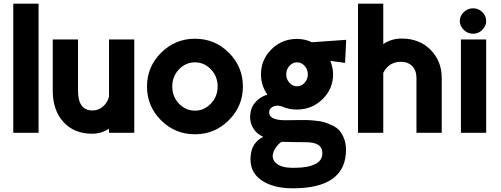

<svg xmlns="http://www.w3.org/2000/svg" viewBox="-20 -720 2719 1041"><path d="M189 -700V0H52V-700Z M571 0V-22Q530 5 479 5Q382 5 324 -58.5Q266 -122 266 -228V-506H403V-228Q403 -121 482 -121Q515 -121 540 -144Q565 -167 571 -197V-506H708V0Z M1297 -251Q1297 -145 1221 -68.5Q1145 8 1037 8Q929 8 853 -68Q777 -144 777 -251Q777 -358 853.5 -434Q930 -510 1037 -510Q1145 -510 1221 -434Q1297 -358 1297 -251ZM1160 -251Q1160 -306 1123.5 -344Q1087 -382 1037 -382Q987 -382 950.5 -344Q914 -306 914 -251Q914 -196 950.5 -158Q987 -120 1037 -120Q1087 -120 1123.5 -158.5Q1160 -197 1160 -251Z M1851 -379 1771 -390Q1786 -352 1786 -317Q1786 -238 1728.5 -182Q1671 -126 1590 -126Q1546 -126 1511 -142Q1481 -152 1461.5 -142.5Q1442 -133 1440 -118Q1432 -68 1528 -68Q1537 -68 1561.5 -68.5Q1586 -69 1600 -69Q1629 -69 1642 -69Q1655 -69 1687.5 -66Q1720 -63 1738 -57.5Q1756 -52 1781.5 -40Q1807 -28 1821 -11.5Q1835 5 1845.5 31.5Q1856 58 1856 92Q1856 301 1567 301Q1459 301 1395 255.5Q1331 210 1339 125Q1345 53 1407 22Q1369 5 1350 -30Q1331 -65 1338 -108Q1343 -143 1368 -169.5Q1393 -196 1430 -207Q1395 -256 1395 -317Q1395 -397 1452 -453Q1509 -509 1590 -509Q1634 -509 1671 -491L1857 -504ZM1590 -382Q1567 -382 1549.5 -363Q1532 -344 1532 -317Q1532 -290 1549.5 -271Q1567 -252 1590 -252Q1614 -252 1631.5 -271Q1649 -290 1649 -317Q1649 -344 1631.5 -363Q1614 -382 1590 -382ZM1569 190Q1739 190 1727 100Q1721 51 1637 51Q1608 51 1579.5 50.5Q1551 50 1532.5 49.5Q1514 49 1510 49Q1501 49 1482.5 71Q1464 93 1460 115Q1453 145 1480.5 167.5Q1508 190 1569 190Z M2058 -700V-481Q2102 -511 2158 -511Q2254 -511 2314.5 -450Q2375 -389 2375 -297V0H2238V-297Q2238 -338 2215 -361.5Q2192 -385 2153 -385Q2089 -385 2058 -325V0H1921V-700Z M2473 -606Q2473 -634 2494.5 -654.5Q2516 -675 2545 -675Q2574 -675 2595 -654.5Q2616 -634 2616 -606Q2616 -579 2595 -558Q2574 -537 2545 -537Q2516 -537 2494.5 -558Q2473 -579 2473 -606ZM2479 0V-506H2616V0Z"/></svg>

Font: LilGrotesk Bold
Style: Regular
Weight: 700
Designer: BSozoo
Foundry: BSozoo
Version: Version 1.001;PS 001.001;hotconv 1.0.70;makeotf.lib2.5.58329